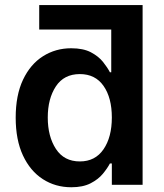

<svg xmlns="http://www.w3.org/2000/svg" viewBox="-20 -748 664 777"><path d="M268.6 9.8Q204.1 9.8 153.1 -23.2Q102.1 -56.2 72.8 -119.1Q43.5 -182.1 43.5 -272Q43.5 -362.8 73.2 -425.5Q103 -488.3 154.1 -520.5Q205.1 -552.7 268.1 -552.7Q316.9 -552.7 347.9 -536.4Q378.9 -520 397 -497.3Q415 -474.6 424.8 -455.6H430.2V-628.4H138.7V-727.5H557.1V0H432.6V-86.4H424.8Q414.6 -66.9 396 -44.4Q377.4 -22 346.4 -6.1Q315.4 9.8 268.6 9.8ZM303.2 -94.7Q365.2 -94.7 398.9 -143.8Q432.6 -192.9 432.6 -272.5Q432.6 -352.1 399.2 -400.1Q365.7 -448.2 303.2 -448.2Q238.8 -448.2 206.1 -398.4Q173.3 -348.6 173.3 -272.5Q173.3 -195.8 206.3 -145.3Q239.3 -94.7 303.2 -94.7Z"/></svg>

Font: Inter SemiBold
Style: Regular
Weight: 600
Designer: Rasmus Andersson
Foundry: rsms
Version: Version 4.001;git-9221beed3